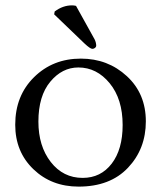

<svg xmlns="http://www.w3.org/2000/svg" viewBox="-20 -690 603 720"><path d="M273.9 -437Q212.9 -437 168.5 -383.5Q124 -330.1 124 -233.9Q124 -142.1 170.4 -82.5Q216.8 -22.9 290 -22.9Q357.9 -22.9 398.9 -76.4Q439.9 -129.9 439.9 -221.2Q439.9 -318.4 391.4 -377.7Q342.8 -437 273.9 -437ZM526.9 -234.9Q526.9 -131.8 460 -61Q393.1 9.8 274.9 9.8Q172.9 9.8 105 -55.7Q37.1 -121.1 37.1 -222.2Q37.1 -331.1 107.7 -400.6Q178.2 -470.2 283.2 -470.2Q384.3 -470.2 455.6 -404.5Q526.9 -338.9 526.9 -234.9ZM265.1 -668 335 -542Q340.8 -529.8 340.8 -518.1Q340.8 -514.2 336.4 -510.5Q332 -506.8 326.2 -506.8Q318.4 -506.8 296.9 -526.9L183.1 -636.2L185.1 -647Q215.8 -669.9 250 -669.9Q257.3 -669.9 265.1 -668Z"/></svg>

Font: Linux Libertine Capitals
Style: Small Caps
Weight: 400
Designer: Philipp H. Poll
Foundry: Philipp H. Poll
Version: Version 5.1.3